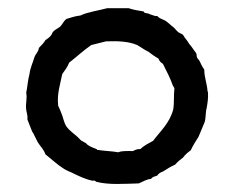

<svg xmlns="http://www.w3.org/2000/svg" viewBox="-20 -460 563 469"><path d="M487 -236C486 -256 479 -270 479 -290C474 -297 471 -303 468 -310C466 -314 463 -316 461 -320C460 -324 461 -328 458 -332C452 -339 448 -347 442 -353C438 -361 431 -367 427 -375C423 -378 419 -379 416 -381C410 -386 408 -390 403 -394C396 -399 390 -406 383 -410C375 -414 369 -415 364 -421C356 -420 353 -424 346 -425C343 -429 332 -426 331 -432C318 -434 306 -436 294 -440H242C220 -434 195 -431 176 -422C164 -421 154 -417 143 -414C136 -410 133 -401 127 -395C121 -390 112 -387 108 -380C105 -371 98 -367 91 -362C87 -355 81 -349 75 -343C74 -333 67 -329 64 -320C60 -306 54 -295 52 -279C48 -265 47 -247 44 -233C47 -220 42 -208 44 -192C45 -184 48 -179 47 -168L58 -140C59 -137 60 -137 61 -135L72 -113C78 -103 87 -95 91 -83C106 -71 121 -57 137 -47C142 -44 149 -41 156 -38C170 -31 189 -22 204 -19C206 -18 209 -19 211 -19L215 -16C246 -8 281 -11 319 -12C329 -16 337 -22 349 -23C352 -28 358 -29 364 -31C367 -36 372 -39 378 -41C387 -47 397 -53 408 -58C413 -64 420 -70 427 -75C432 -82 439 -88 446 -93C451 -104 458 -115 465 -126L480 -162C483 -172 482 -187 485 -197C487 -209 489 -220 488 -235C488 -236 488 -237 487 -236ZM403 -249C405 -249 404 -247 405 -246C406 -246 406 -245 406 -244C404 -228 406 -208 403 -192C394 -159 372 -140 354 -116C343 -110 331 -104 323 -96C315 -96 310 -94 305 -91C292 -91 278 -92 269 -88C252 -91 236 -91 217 -94C217 -96 216 -96 215 -96C208 -99 199 -102 193 -107C189 -113 179 -114 174 -121C164 -132 150 -139 141 -153C137 -160 135 -169 132 -178C129 -186 126 -194 122 -202C119 -232 127 -253 132 -279C138 -288 145 -296 149 -307C167 -321 184 -337 203 -350L239 -359C269 -360 294 -359 315 -350C324 -345 333 -338 342 -334C350 -328 358 -322 367 -317C369 -311 373 -307 378 -304C387 -286 396 -269 403 -249Z"/></svg>

Font: FuturaRener
Style: Regular
Weight: 400
Designer: BSozoo
Foundry: BSozoo
Version: Version 1.0